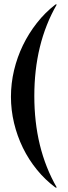

<svg xmlns="http://www.w3.org/2000/svg" viewBox="-20 -785 302 856"><path d="M227.2 -765H233.2Q207.8 -721 188.9 -673.2Q170 -625.5 157.6 -574.5Q145.2 -523.5 139.1 -469.2Q133 -415 133 -357Q133 -299 139.1 -244.8Q145.2 -190.5 157.6 -139.5Q170 -88.5 188.9 -40.8Q207.8 7 233.2 51H227.2Q181.2 16.8 144.5 -28.4Q107.8 -73.5 82.1 -126Q56.5 -178.5 42.6 -236.5Q28.8 -294.5 28.8 -353.5Q28.8 -413.2 42.6 -471.6Q56.5 -530 82.1 -582.9Q107.8 -635.8 144.1 -682.2Q180.5 -728.8 227.2 -765Z"/></svg>

Font: Moniqa Black
Style: Regular
Weight: 900
Designer: Rajesh Rajput
Foundry: Rajesh Rajput
Version: Version 1.000